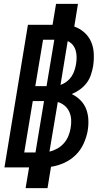

<svg xmlns="http://www.w3.org/2000/svg" viewBox="-20 -863 540 990"><path d="M112 107 130 0H3L124 -735H251L269 -843H382L363 -726Q392 -716 415 -695.5Q438 -675 450 -647Q462 -619 463.5 -586.5Q465 -554 460 -521Q456 -499 448.5 -476.5Q441 -454 426.5 -435Q412 -416 392 -401.5Q372 -387 350 -378Q375 -366 394.5 -346.5Q414 -327 424 -301.5Q434 -276 435.5 -247Q437 -218 432 -188Q426 -155 411 -122Q396 -89 370 -63.5Q344 -38 310.5 -23Q277 -8 243 -3L225 107ZM162 -419H220L260 -658H202ZM292 -425Q309 -431 323.5 -442Q338 -453 348 -467.5Q358 -482 363.5 -498.5Q369 -515 372 -532Q375 -550 375 -567.5Q375 -585 370.5 -601.5Q366 -618 355.5 -631Q345 -644 329 -651ZM105 -77H163L207 -342H149ZM235 -81Q256 -86 275.5 -97Q295 -108 309.5 -124.5Q324 -141 332.5 -161.5Q341 -182 344 -202Q348 -224 347 -245.5Q346 -267 337.5 -286Q329 -305 313.5 -318Q298 -331 278 -337Z"/></svg>

Font: Iosevka
Style: Bold Italic
Weight: 700
Italic angle: -9°
Monospace: yes
Designer: Belleve Invis
Foundry: Belleve Invis
Version: Version 32.5.0; ttfautohint (v1.8.4)